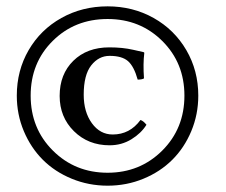

<svg xmlns="http://www.w3.org/2000/svg" viewBox="-20 -609 717 608"><path d="M320.8 -548.8Q216.8 -548.8 147 -479.5Q77.1 -410.2 77.1 -306.2Q77.1 -202.1 147.5 -132.1Q217.8 -62 320.8 -62Q423.3 -62 493.7 -132.1Q564 -202.1 564 -306.2Q564 -409.7 493.9 -479.2Q423.8 -548.8 320.8 -548.8ZM443.8 -213.9Q427.2 -187 396.2 -168Q365.2 -148.9 327.1 -148.9Q259.3 -148.9 214.1 -193.6Q168.9 -238.3 168.9 -305.2Q168.9 -374 212.2 -416.5Q255.4 -459 326.2 -459Q368.2 -459 401.4 -451.4Q434.6 -443.8 435.1 -443.8L437 -441.9Q432.6 -406.7 436 -360.8Q429.7 -356.9 416 -356.9Q404.3 -398.9 385.3 -415.5Q366.2 -432.1 327.1 -432.1Q292.5 -432.1 268.8 -401.9Q245.1 -371.6 245.1 -309.1Q245.1 -254.4 271 -218.8Q296.9 -183.1 336.9 -183.1Q391.1 -183.1 424.8 -229Q433.6 -226.6 443.8 -213.9ZM33.2 -306.2Q33.2 -385.7 70.8 -450.4Q108.4 -515.1 174.3 -552Q240.2 -588.9 320.8 -588.9Q400.9 -588.9 466.6 -552Q532.2 -515.1 570.1 -450.2Q607.9 -385.3 607.9 -306.2Q607.9 -246.6 585.7 -193.6Q563.5 -140.6 525.4 -102.8Q487.3 -64.9 434.1 -43Q380.9 -21 320.8 -21Q260.7 -21 207.3 -43Q153.8 -64.9 115.7 -103Q77.6 -141.1 55.4 -193.8Q33.2 -246.6 33.2 -306.2Z"/></svg>

Font: Common Serif Medium
Style: Regular
Weight: 500
Designer: Philipp H. Poll, Khaled Hosny
Foundry: Stefan Peev, Context Ltd.
Version: Version 1.026